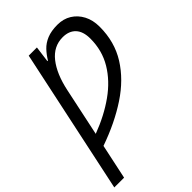

<svg xmlns="http://www.w3.org/2000/svg" viewBox="-286 -839 1193 1193"><g transform="rotate(-45 310.0 -242.5)"><path d="M-11 240 192 -715H264L250 -609H255Q274 -641 299 -667.5Q324 -694 361.5 -709.5Q399 -725 454 -725Q506 -725 545.5 -700.5Q585 -676 608 -632.5Q631 -589 631 -530Q631 -398 567 -296Q503 -194 389 -118.5Q275 -43 124 10L75 240ZM143 -77Q260 -121 349 -184.5Q438 -248 488 -331.5Q538 -415 538 -519Q538 -582 507.5 -614.5Q477 -647 422 -647Q342 -647 288.5 -579.5Q235 -512 210 -393Z"/></g></svg>

Font: Noto IKEA Latin
Style: Italic
Weight: 400
Italic angle: -12°
Designer: Monotype Design Team
Foundry: Monotype Imaging Inc.
Version: Version 1.0